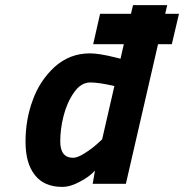

<svg xmlns="http://www.w3.org/2000/svg" viewBox="-20 -720 721 752"><path d="M224 12C245 12 269 5 294 -9C319 -22 339 -37 352 -52C352 -52 343 0 343 0C343 0 473 0 473 0C473 0 599 -547 599 -547C599 -547 653 -547 653 -547C653 -547 681 -666 681 -666C681 -666 627 -666 627 -666C627 -666 635 -700 635 -700C635 -700 501 -700 501 -700C501 -700 493 -666 493 -666C493 -666 372 -666 372 -666C372 -666 345 -547 345 -547C345 -547 465 -547 465 -547C465 -547 452 -490 452 -490C452 -490 432 -495 432 -495C432 -495 432 -495 432 -495C388 -506 355 -511 332 -511C332 -511 332 -511 332 -511C279 -511 233 -493 194 -458C155 -422 126 -378 108 -327C89 -276 80 -222 80 -165C80 -108 92 -65 117 -34C141 -3 177 12 224 12C224 12 224 12 224 12ZM380 -174C380 -174 360 -156 360 -156C360 -156 360 -156 360 -156C347 -144 331 -132 312 -120C293 -108 278 -102 267 -102C267 -102 267 -102 267 -102C233 -102 216 -123 216 -166C216 -166 216 -166 216 -166C216 -198 220 -231 229 -266C238 -301 251 -331 270 -358C288 -384 309 -397 334 -397C358 -397 389 -392 428 -383C428 -383 380 -174 380 -174Z"/></svg>

Font: My Font
Style: Bold Italic
Weight: 500
Version: Version 0.001